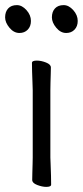

<svg xmlns="http://www.w3.org/2000/svg" viewBox="-31 -721 324 751"><path d="M228 -592Q206 -592 189 -612.5Q172 -633 172 -653Q172 -675 184 -688Q196 -701 218 -701Q238 -701 255.5 -681.5Q273 -662 273 -639Q273 -618 260.5 -605Q248 -592 228 -592ZM45 -592Q23 -592 6 -612.5Q-11 -633 -11 -653Q-11 -675 1 -688Q13 -701 35 -701Q55 -701 72.5 -681.5Q90 -662 90 -639Q90 -618 77.5 -605Q65 -592 45 -592ZM97 -368Q97 -378 96 -399Q95 -420 94.5 -442Q94 -464 94 -475Q94 -484 113 -484Q130 -484 149 -476.5Q168 -469 168 -457Q168 -449 167.5 -432.5Q167 -416 166.5 -398Q166 -380 166 -368V-105Q166 -99 167 -78Q168 -57 168.5 -34Q169 -11 169 1Q169 10 150 10Q134 10 114.5 2.5Q95 -5 95 -17Q95 -25 95.5 -43.5Q96 -62 96.5 -80Q97 -98 97 -105Z"/></svg>

Font: Moon Stars Kai T
Style: Regular
Weight: 400
Designer: GuiWonder
Version: Version 1.101